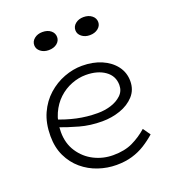

<svg xmlns="http://www.w3.org/2000/svg" viewBox="-131 -796 813 908"><g transform="rotate(-20 276.0 -341.5)"><path d="M301 14Q255 14 210.5 -1Q166 -16 130.5 -46Q95 -76 74 -120Q53 -164 53 -221Q53 -286 75 -334.5Q97 -383 134 -416Q171 -449 216 -466Q261 -483 306 -483Q361 -483 404 -464.5Q447 -446 472 -413Q497 -380 497 -337Q497 -293 469.5 -263Q442 -233 399 -218Q356 -203 308 -203Q248 -203 196 -217.5Q144 -232 96 -250L95 -290Q146 -269 196.5 -258Q247 -247 301 -247Q337 -247 368.5 -257Q400 -267 421 -287Q442 -307 442 -337Q442 -383 404.5 -409.5Q367 -436 308 -436Q272 -436 236 -422Q200 -408 171 -381Q142 -354 124 -314Q106 -274 106 -222Q106 -165 134 -122.5Q162 -80 206.5 -57.5Q251 -35 302 -35Q360 -35 400.5 -54.5Q441 -74 475 -104L501 -67Q475 -44 445.5 -25.5Q416 -7 380.5 3.5Q345 14 301 14ZM392 -606Q368 -606 351.5 -619Q335 -632 335 -651Q335 -671 351.5 -684Q368 -697 392 -697Q417 -697 433.5 -684Q450 -671 450 -651Q450 -632 433.5 -619Q417 -606 392 -606ZM185 -606Q161 -606 144.5 -619Q128 -632 128 -651Q128 -671 144.5 -684Q161 -697 185 -697Q211 -697 227 -684Q243 -671 243 -651Q243 -632 227 -619Q211 -606 185 -606Z"/></g></svg>

Font: BioRhyme ExtraBold Light
Style: Regular
Weight: 300
Version: Version 1.600;gftools[0.9.33]